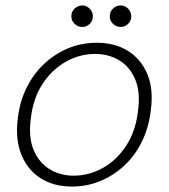

<svg xmlns="http://www.w3.org/2000/svg" viewBox="-20 -673 620 705"><path d="M244 12Q178 12 130 -18Q82 -48 59 -104Q36 -160 45 -235Q52 -299 77.5 -350.5Q103 -402 142 -438.5Q181 -475 230 -495.5Q279 -516 335 -516Q402 -516 450 -486Q498 -456 521 -401Q544 -346 534 -270Q527 -207 502 -155Q477 -103 437.5 -66Q398 -29 349 -8.5Q300 12 244 12ZM250 -28Q307 -28 358 -56.5Q409 -85 444 -139Q479 -193 487 -268Q496 -336 476 -382.5Q456 -429 417 -452Q378 -475 329 -475Q273 -475 222 -446.5Q171 -418 136 -364.5Q101 -311 93 -236Q84 -167 104 -121Q124 -75 162.5 -51.5Q201 -28 250 -28ZM282 -574Q266 -574 254 -585.5Q242 -597 242 -613Q242 -630 254 -641.5Q266 -653 282 -653Q298 -653 309.5 -641Q321 -629 321 -613Q321 -597 309.5 -585.5Q298 -574 282 -574ZM423 -574Q407 -574 395 -585.5Q383 -597 383 -613Q383 -630 395 -641.5Q407 -653 423 -653Q439 -653 450.5 -641Q462 -629 462 -613Q462 -597 450.5 -585.5Q439 -574 423 -574Z"/></svg>

Font: DM Sans ExtraLight
Style: Italic
Weight: 250
Italic angle: -10°
Designer: Colophon Foundry, Jonny Pinhorn
Foundry: Colophon Foundry
Version: Version 4.004;gftools[0.9.30]